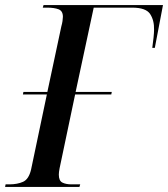

<svg xmlns="http://www.w3.org/2000/svg" viewBox="-44 -734 660 754"><path d="M-24 0 -22 -10H-7Q24 -10 46.5 -20Q69 -30 78 -68L140 -363H46L48 -373H142L197 -631Q200 -641 201.5 -651.5Q203 -662 203 -668Q203 -691 186 -697.5Q169 -704 141 -704H124L127 -714H596L564 -546H554Q557 -567 559 -586.5Q561 -606 561 -617Q562 -654 545.5 -679Q529 -704 475 -704H324L253 -373H395L393 -363H251L190 -73Q187 -58 187 -48Q187 -24 201 -17Q215 -10 237 -10H271L268 0Z"/></svg>

Font: Noto Serif Display SemiCondensed Medium
Style: Italic
Weight: 500
Width: 4
Italic angle: -12°
Designer: Monotype Design Team
Foundry: Monotype Imaging Inc.
Version: Version 2.009